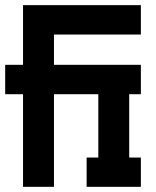

<svg xmlns="http://www.w3.org/2000/svg" viewBox="-40 -720 603 740"><path d="M48.8 0V-356.9H-20V-470.2H48.8V-700.2H502.9V-586.9H168V-470.2H502.9V-356.9H458V-112.8H502.9V0H293.9V-112.8H338.9V-356.9H168V0Z"/></svg>

Font: Cakra Normal
Style: Regular
Weight: 400
Designer: Lucia Kollert, Vojtech Kollert
Foundry: OoM Type
Version: Version 1.000;Glyphs 3.1.1 (3148)